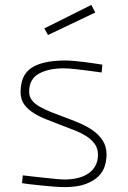

<svg xmlns="http://www.w3.org/2000/svg" viewBox="-20 -756 523 784"><path d="M395 -460Q364 -464 336 -468Q311 -471 285 -474Q259 -477 240 -477Q178 -477 138.5 -455Q99 -433 99 -381Q99 -361 111 -346Q123 -331 143.5 -319.5Q164 -308 189.5 -298Q215 -288 242 -278Q272 -267 303 -254Q334 -241 359 -223.5Q384 -206 399.5 -182Q415 -158 415 -125Q415 -102 408 -78.5Q401 -55 382 -36Q363 -17 329.5 -4.5Q296 8 244 8Q224 8 199.5 6Q175 4 150 1.5Q125 -1 103.5 -3.5Q82 -6 70 -8L73 -40Q87 -38 111.5 -35.5Q136 -33 162 -30Q188 -27 210.5 -25Q233 -23 243 -23Q272 -23 297 -29Q322 -35 340.5 -47.5Q359 -60 369.5 -79Q380 -98 380 -124Q380 -151 366 -169.5Q352 -188 330 -201.5Q308 -215 280.5 -225.5Q253 -236 227 -246Q200 -257 171 -268Q142 -279 118 -294Q94 -309 79 -329.5Q64 -350 64 -380Q64 -411 73.5 -435.5Q83 -460 104.5 -476Q126 -492 161.5 -500.5Q197 -509 248 -509Q264 -509 284.5 -507Q305 -505 326 -502.5Q347 -500 365.5 -497Q384 -494 398 -492ZM353 -736 369 -705 176 -613 161 -640Z"/></svg>

Font: Panefresco 1wt
Style: Regular
Weight: 250
Version: Version 1.000